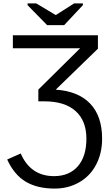

<svg xmlns="http://www.w3.org/2000/svg" viewBox="-20 -894 651 1122"><path d="M204.1 -370.6 448.2 -611.8H55.2V-688H552.2V-609.4L305.7 -370.1Q437.5 -361.3 507.1 -288.3Q576.7 -215.3 576.7 -83.5Q576.7 1.5 541.7 68.1Q506.8 134.8 442.9 171.4Q378.9 208 299.3 208Q197.8 208 130.1 167.5Q62.5 127 22 38.1L101.1 2.9Q158.7 135.3 295.9 135.3Q384.3 135.3 434.6 77.9Q484.9 20.5 484.9 -83.5Q484.9 -188.5 421.6 -245.1Q358.4 -301.8 238.8 -301.8H204.1ZM355 -747.1H255.4L141.1 -863.8V-874H191.9L305.2 -806.2H306.2L413.1 -874H464.4V-863.8Z"/></svg>

Font: Arial
Style: Regular
Weight: 400
Designer: Steve Matteson
Foundry: Ascender Corporation
Version: Version 2.00.3